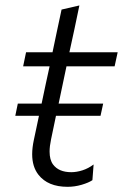

<svg xmlns="http://www.w3.org/2000/svg" viewBox="-20 -692 462 722"><path d="M234 10.5Q160 10.5 124.5 -35Q101 -65 101 -112Q101 -136 107 -164.5Q112 -188.5 117 -211.5Q122 -234.5 126.5 -256.5H37.5L47 -302.5H136.5Q144.5 -341 152 -376Q159.5 -411 166.5 -442.5H67L78 -495.5H177.5Q186.5 -538 194.5 -576.5Q202.5 -614.5 211.5 -656L278.5 -671.5Q268 -622.5 260 -583Q251.5 -543.5 241 -495.5H422.5L411 -442.5H230L200.5 -302.5H368L358 -256.5H190.5L172 -168Q166.5 -142 166.5 -122Q166.5 -91 179.5 -73.5Q201 -44.5 248 -44.5Q268 -44.5 290 -51.5Q312 -58.5 332 -73.5L327.5 -14.5Q313.5 -5 287.2 2.8Q261 10.5 234 10.5Z"/></svg>

Font: Heraclito Light
Style: Italic
Weight: 300
Italic angle: -12°
Designer: Kostas Bartsokas (font) & Cristiano Sobral (main changes)
Foundry: Kostas Bartsokas (font) & Cristiano Sobral (main changes)
Version: Version 1.00;July 8, 2020;FontCreator 13.0.0.2655 64-bit